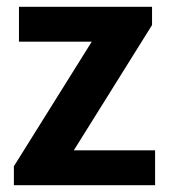

<svg xmlns="http://www.w3.org/2000/svg" viewBox="-20 -547 504 567"><path d="M21 0V-56L251 -424H36V-527H429V-473L198 -103H438V0Z"/></svg>

Font: Archivo SemiCondensed
Style: Bold
Weight: 680
Width: 4
Designer: Hector Gatti
Foundry: Omnibus-Type
Version: Version 2.001; ttfautohint (v1.8.3)